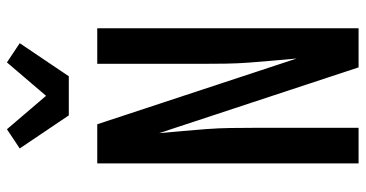

<svg xmlns="http://www.w3.org/2000/svg" viewBox="-264 -764 1029 540"><g transform="rotate(-90 250.0 -494.5)"><path d="M60 0V-735H170L355 -174Q352 -207 349 -240.5Q346 -274 343.5 -307.5Q341 -341 340.5 -374.5Q340 -408 340 -441V-735H440V0H330L145 -561Q148 -528 151 -494.5Q154 -461 156.5 -427.5Q159 -394 159.5 -360.5Q160 -327 160 -294V0ZM195 -815 102 -953 156 -989 250 -879 344 -989 398 -953 305 -815Z"/></g></svg>

Font: Iosevka Semibold
Style: Regular
Weight: 600
Monospace: yes
Designer: Belleve Invis
Foundry: Belleve Invis
Version: Version 33.2.3; ttfautohint (v1.8.4)